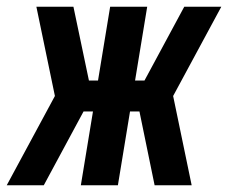

<svg xmlns="http://www.w3.org/2000/svg" viewBox="-51 -550 677 570"><path d="M-31 0 112 -265 57 -530H167L213 -311H240L276 -530H386L350 -311H378L496 -530H606L463 -265L518 0H408L363 -219H335L299 0H189L225 -219H197L79 0Z"/></svg>

Font: Iosevka Curly Extended
Style: Bold Italic
Weight: 700
Width: 7
Italic angle: -9°
Monospace: yes
Designer: Belleve Invis
Foundry: Belleve Invis
Version: Version 11.1.0; ttfautohint (v1.8.3)